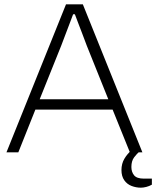

<svg xmlns="http://www.w3.org/2000/svg" viewBox="-20 -706 724 890"><path d="M10 0 286 -686H364L640 0H582L502 -198H144L65 0ZM164 -246H482L382 -495Q379 -503 373 -519Q367 -535 359 -556Q351 -577 342.5 -599Q334 -621 327 -640H319Q312 -621 302 -595Q292 -569 282 -542.5Q272 -516 264 -495ZM633 164Q611 164 590 156Q569 148 556 129.5Q543 111 543 82Q543 53 556.5 30Q570 7 592 -12H627V-4Q615 6 602 23Q589 40 589 68Q589 91 601.5 106.5Q614 122 647 122H684V150Q672 157 658 160.5Q644 164 633 164Z"/></svg>

Font: Archivo Thin
Style: Regular
Weight: 250
Designer: Hector Gatti
Foundry: Omnibus-Type
Version: Version 2.001